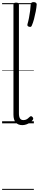

<svg xmlns="http://www.w3.org/2000/svg" viewBox="-20 -1173 369 1826"><path d="M192 17Q152 17 130 -8Q108 -33 108 -82V-1129Q108 -1139 114 -1143.5Q120 -1148 133 -1148Q147 -1148 153.5 -1143.5Q160 -1139 160 -1129V-94Q160 -63 170 -47Q180 -31 202 -31Q213 -31 223 -34Q233 -37 243 -44.5Q253 -52 263 -62Q269 -68 275.5 -68Q282 -68 289 -60Q294 -55 295.5 -48.5Q297 -42 293 -35Q282 -19 265.5 -7.5Q249 4 230 10.5Q211 17 192 17ZM255 -919Q244 -923 241.5 -929Q239 -935 242 -946Q249 -969 255.5 -1002Q262 -1035 266.5 -1069.5Q271 -1104 272 -1130Q272 -1139 278 -1146Q284 -1153 299 -1153Q315 -1153 322.5 -1146Q330 -1139 329 -1130Q327 -1102 320 -1064.5Q313 -1027 303.5 -991.5Q294 -956 283 -931Q280 -923 274.5 -919Q269 -915 255 -919ZM0 623H302V633H0ZM0 -20H302V0H0ZM0 -505H302V-500H0ZM0 -1143H302V-1133H0Z"/></svg>

Font: Playwrite CL Guides
Style: Regular
Weight: 400
Designer: Veronika Burian, José Scaglione
Foundry: TypeTogether
Version: Version 1.003